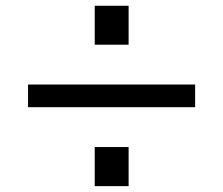

<svg xmlns="http://www.w3.org/2000/svg" viewBox="-20 -648 768 660"><path d="M422.1 -494.4H305.6V-628.2H422.1ZM650.8 -279.5H76.4V-357.4H650.8ZM422.1 -8.2H305.6V-142.6H422.1Z"/></svg>

Font: Myanmar Handwriting
Style: Regular
Weight: 400
Designer: Khon Soe Zaw Thu
Foundry: PaOh Unicode khonsoezawthu@gmail.com and @hotmail.com
Version: Version 1.30 November 9, 2016